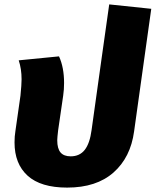

<svg xmlns="http://www.w3.org/2000/svg" viewBox="-20 -832 707 872"><path d="M667 -792 636 -571 589 -235Q573 -117 495.5 -48.5Q418 20 285 20Q165 20 105.5 -34Q46 -88 46 -185Q46 -213 50 -237L73 -398Q78 -448 78 -472Q78 -519 65 -558L248 -576Q271 -526 271 -455Q271 -425 267 -398L244 -240Q240 -206 240 -195Q240 -157 255 -139.5Q270 -122 301 -122Q342 -122 365 -151.5Q388 -181 396 -242L442 -571L476 -812Z"/></svg>

Font: FiraGO Heavy
Style: Italic
Weight: 900
Italic angle: -8°
Designer: bBox Type GmbH
Foundry: bBox Type GmbH
Version: Version 1.001